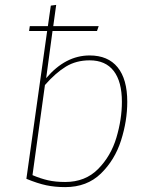

<svg xmlns="http://www.w3.org/2000/svg" viewBox="-20 -756 608 786"><path d="M501 -339Q501 -261 475.5 -181Q450 -101 393 -45.5Q336 10 247 10Q205 10 169.5 2.5Q134 -5 88 -24L173 -629H99L102 -649H176L188 -733L210 -736L198 -649H384L377 -629H195L169 -436Q248 -529 347 -529Q422 -529 461.5 -480.5Q501 -432 501 -339ZM479 -339Q479 -422 445.5 -465.5Q412 -509 347 -509Q292 -509 250 -483.5Q208 -458 164 -408L113 -39Q146 -25 176.5 -18Q207 -11 247 -11Q329 -11 381.5 -64Q434 -117 456.5 -192.5Q479 -268 479 -339Z"/></svg>

Font: FiraGO Thin
Style: Italic
Weight: 100
Italic angle: -8°
Designer: bBox Type GmbH
Foundry: bBox Type GmbH
Version: Version 1.001